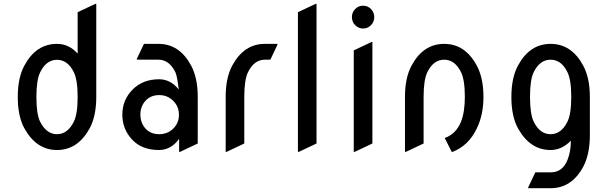

<svg xmlns="http://www.w3.org/2000/svg" viewBox="-20 -777 3197 1007"><path d="M73.2 -268.6Q73.2 -370.1 108.4 -434.1Q169.4 -546.9 278.8 -546.9Q342.3 -546.9 387.2 -495.6V-712.9L480 -756.8H484.9V-268.6Q484.9 -167 449.7 -103Q387.7 9.8 278.8 9.8Q171.4 9.8 108.4 -103Q73.2 -166 73.2 -268.6ZM170.9 -268.6Q170.9 -176.8 190.9 -137.7Q224.1 -73.2 278.8 -73.2Q334 -73.2 366.7 -137.7Q387.2 -178.2 387.2 -268.6Q387.2 -358.9 366.7 -399.4Q334.5 -463.4 278.8 -463.4Q223.1 -463.4 190.9 -398.4Q170.9 -357.9 170.9 -268.6Z M919.4 19.5V-48.8Q877.4 9.3 814.5 9.8Q723.1 9.8 672.4 -45.4Q621.6 -100.6 621.6 -175.8Q621.6 -253.9 676.8 -308.6Q730 -361.3 814.5 -361.3Q874.5 -361.3 917.5 -307.6Q908.7 -381.3 899.4 -399.4Q866.7 -463.9 811.5 -463.9H697.8V-468.8L734.9 -546.9H811.5Q920.9 -546.9 981.9 -434.1Q1017.1 -369.6 1017.1 -268.6V-24.4L924.3 19.5ZM716.3 -176.8Q716.3 -132.8 742.9 -103Q769.5 -73.2 814.9 -73.2Q859.9 -73.2 890.1 -104Q918.5 -132.8 918.5 -174.8Q918.5 -218.8 888.2 -248.5Q857.9 -278.3 815.4 -278.3Q770 -278.3 742.7 -248Q716.3 -218.3 716.3 -176.8Z M1163.6 19.5V-268.6Q1163.6 -370.1 1198.7 -434.1Q1259.8 -546.9 1369.1 -546.9H1435.1V-542L1397.9 -463.9H1369.1Q1313.5 -463.9 1281.2 -399.4Q1261.2 -358.9 1261.2 -268.6V-24.4L1168.5 19.5Z M1542.5 19.5V-712.9L1635.3 -756.8H1640.1V-24.4L1547.4 19.5Z M1842.8 -645Q1825.7 -662.6 1825.7 -687.3Q1825.7 -711.9 1842.8 -729.5Q1859.9 -747.1 1884.3 -747.1Q1908.7 -747.1 1925.8 -729.5Q1942.9 -711.9 1942.9 -687.3Q1942.9 -662.6 1925.8 -645Q1908.7 -627.4 1884.3 -627.4Q1859.9 -627.4 1842.8 -645ZM1835.4 19.5V-512.7L1928.2 -556.6H1933.1V-24.4L1840.3 19.5Z M2104 19.5V-268.6Q2104 -370.1 2139.2 -434.1Q2200.2 -546.9 2309.6 -546.9Q2418.9 -546.9 2480 -434.1Q2515.6 -369.1 2515.6 -268.6Q2515.6 -174.8 2480.5 -103Q2438 -13.7 2354 19.5H2349.1L2312.5 -53.2Q2371.6 -74.2 2397.5 -137.7Q2418 -188.5 2418 -268.6Q2418 -358.9 2397.5 -399.4Q2365.2 -463.9 2309.6 -463.9Q2253.9 -463.9 2221.7 -399.4Q2201.7 -358.9 2201.7 -268.6V-24.4L2108.9 19.5Z M2779.8 -137.7Q2812 -73.2 2867.7 -73.2Q2923.3 -73.2 2955.6 -137.7Q2976.1 -178.2 2976.1 -268.6Q2976.1 -358.9 2955.6 -399.4Q2923.8 -463.9 2867.7 -463.9Q2811.5 -463.9 2779.3 -398.9Q2759.8 -359.4 2759.8 -268.6Q2759.8 -177.7 2779.8 -137.7ZM2662.1 -268.6Q2662.1 -370.1 2697.3 -434.1Q2758.3 -546.9 2867.7 -546.9Q2977.1 -546.9 3038.1 -434.1Q3073.7 -369.1 3073.7 -268.6V-68.4Q3073.7 31.7 3039.1 97.2Q2978.5 210 2868.2 210H2750.5V205.1L2787.6 127H2868.2Q2929.7 127 2956.1 62.5Q2974.1 18.1 2974.1 -39.1Q2926.3 9.8 2867.7 9.8Q2760.3 9.8 2697.3 -103Q2662.1 -166 2662.1 -268.6Z"/></svg>

Font: Nova Oval
Style: Book
Weight: 400
Version: Version 2.000